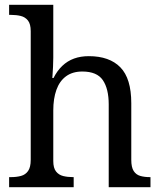

<svg xmlns="http://www.w3.org/2000/svg" viewBox="-20 -780 675 800"><path d="M18 0V-42H26Q49 -42 67.5 -47Q86 -52 97 -67.5Q108 -83 108 -114V-650Q108 -680 96.5 -694.5Q85 -709 66.5 -713.5Q48 -718 26 -718H18V-760H202V-540Q202 -522 201 -502.5Q200 -483 199 -469Q198 -455 198 -455H203Q218 -485 239.5 -505.5Q261 -526 288.5 -536Q316 -546 350 -546Q436 -546 481.5 -499.5Q527 -453 527 -350V-114Q527 -83 537 -67.5Q547 -52 564.5 -47Q582 -42 604 -42H607V0H433V-345Q433 -410 408.5 -446Q384 -482 323 -482Q282 -482 255 -462Q228 -442 215 -405.5Q202 -369 202 -320V-109Q202 -80 213.5 -65.5Q225 -51 243.5 -46.5Q262 -42 284 -42H287V0Z"/></svg>

Font: Noto Serif Kannada
Style: Regular
Weight: 400
Designer: Universal Thirst, Indian Type Foundry and the Monotype Design Team
Foundry: Monotype Imaging Inc.
Version: Version 2.003